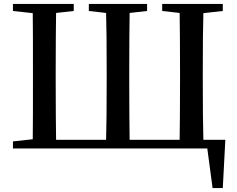

<svg xmlns="http://www.w3.org/2000/svg" viewBox="-20 -757 1208 979"><path d="M1116 202 1129 -44H1017C1015 -110 1014 -211 1014 -348V-392C1014 -525 1015 -625 1017 -690L1116 -701V-737H807V-701L896 -691C897 -626 898 -526 898 -392V-348C898 -211 897 -110 896 -44H641C640 -110 639 -211 639 -348V-392C639 -526 640 -626 641 -691L730 -701V-737H433V-701L521 -691C523 -626 524 -526 524 -392V-348C524 -211 523 -110 521 -44H266C265 -109 264 -209 264 -343V-394C264 -526 265 -625 266 -691L356 -701V-737H46V-701L147 -690C148 -625 148 -527 148 -394V-343C148 -211 148 -112 147 -47L46 -36V0H1037L1064 202Z"/></svg>

Font: AllPunType SemiBold
Style: Regular
Weight: 600
Version: 1.0